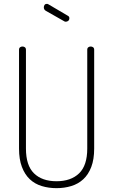

<svg xmlns="http://www.w3.org/2000/svg" viewBox="-20 -973 589 999"><path d="M79 -714Q79 -723 84.5 -727Q90 -731 97 -731Q104 -731 109.5 -727Q115 -723 115 -714V-200Q115 -112 157 -71Q199 -30 274 -30Q349 -30 391.5 -71Q434 -112 434 -200V-714Q434 -723 439.5 -727Q445 -731 452 -731Q459 -731 464.5 -727Q470 -723 470 -714V-200Q470 -144 455 -104.5Q440 -65 413.5 -40.5Q387 -16 351 -5Q315 6 274 6Q233 6 197 -5Q161 -16 135 -40.5Q109 -65 94 -104.5Q79 -144 79 -200ZM218 -917Q208 -923 208 -935Q208 -942 212 -947.5Q216 -953 224 -953Q227 -953 231 -951L333 -891Q341 -887 341 -878Q341 -870 335.5 -865Q330 -860 322 -860Q317 -860 313 -863Z"/></svg>

Font: AkaAcidDosis
Style: ExtraLight
Weight: 250
Designer: Edgar Tolentino, Pablo Impallari, Igino Marini, Aka-Acid
Foundry: Edgar Tolentino, Pablo Impallari, Igino Marini, Aka-Acid
Version: Version 1.007